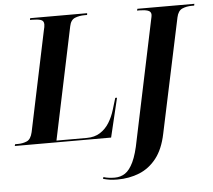

<svg xmlns="http://www.w3.org/2000/svg" viewBox="-91 -781 1206 1088"><g transform="rotate(-5 512.0 -237.0)"><path d="M-30 0 -27 -10H-10Q17 -10 40 -20Q63 -30 72 -70L191 -637Q197 -659 197 -672Q197 -693 179 -698.5Q161 -704 132 -704H118L120 -714H444L443 -704H429Q398 -704 373.5 -694Q349 -684 342 -648L208 -10H381Q425 -10 456.5 -30Q488 -50 508.5 -83Q529 -116 541 -156L561 -222H571L518 0ZM533 240Q507 240 488.5 237Q470 234 452 229L455 219Q469 224 486.5 226Q504 228 519 228Q552 228 578 211Q604 194 625 150Q646 106 661 26L803 -650Q804 -655 805.5 -661.5Q807 -668 807 -673Q807 -692 788.5 -698Q770 -704 742 -704H727L730 -714H1054L1052 -704H1039Q1008 -704 984 -693.5Q960 -683 952 -646L814 4Q796 91 755.5 142.5Q715 194 658 217Q601 240 533 240Z"/></g></svg>

Font: Noto Serif Display SemiCondensed
Style: Bold Italic
Weight: 700
Width: 4
Italic angle: -12°
Designer: Monotype Design Team
Foundry: Monotype Imaging Inc.
Version: Version 2.009